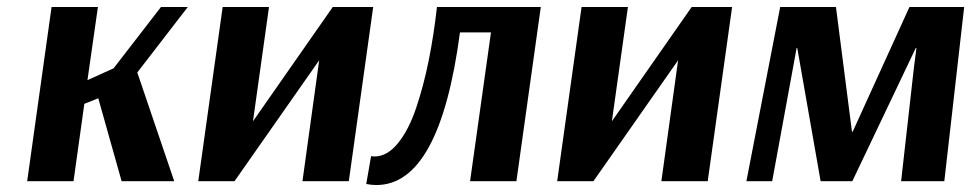

<svg xmlns="http://www.w3.org/2000/svg" viewBox="-20 -520 2787 551"><path d="M58 0 128 -500H261L231 -290L306 -324L442 -500H519L374 -312L480 0H329L262 -238L222 -222L191 0Z M935 -500H1051L981 0H848L896 -347L653 0H549L619 -500H752L706 -172Z M1532 -500 1462 0H1329L1389 -427H1300Q1242 11 1060 11Q1046 11 1031 8L1045 -72Q1048 -71 1055 -71Q1091 -71 1122 -109Q1153 -147 1174.5 -211Q1196 -275 1210.5 -347.5Q1225 -420 1234 -500Z M1965 -500H2081L2011 0H1878L1926 -347L1683 0H1579L1649 -500H1782L1736 -172Z M2747 -500 2690 0H2566L2603 -328L2610 -382H2608L2426 0H2335L2268 -382H2266L2261 -354L2196 0H2122L2219 -500H2379L2425 -142H2427L2590 -500Z"/></svg>

Font: Arsenal
Style: Bold Italic
Weight: 700
Italic angle: -9°
Designer: Andrij Shevchenko
Foundry: Stairsfor.com
Version: Version 1.000